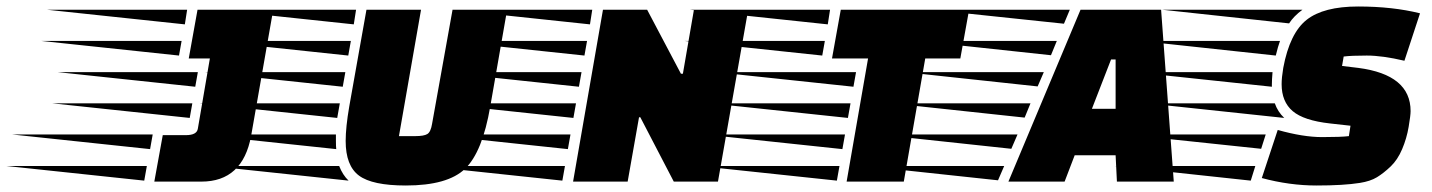

<svg xmlns="http://www.w3.org/2000/svg" viewBox="-299 -559 4408 591"><path d="M273 -143Q307 -143 310 -163L347 -379H282L309 -529H542L474 -141Q448 0 321 0H176L202 -143ZM145 -3 -279 -48H153ZM285 -196 -139 -241H293ZM302 -292 -122 -337H310ZM252 -388 -172 -433H260ZM270 -484 -154 -529H277ZM163 -100 -261 -145H171Z M739 -196 315 -241H747ZM756 -292 332 -337H764ZM773 -388 349 -433H781ZM790 -484 366 -529H797ZM735 -145V-125Q735 -108 736 -100L312 -145ZM774 -3 350 -48H745Q756 -20 774 -3ZM979 -140Q1006 -140 1016.5 -146.5Q1027 -153 1031 -178L1094 -529H1262L1210 -231Q1186 -91 1132.5 -39.5Q1079 12 950 12Q847 12 806 -18.5Q765 -49 765 -125Q765 -167 776 -231L829 -529H997L929 -140Z M1775 0 1672 -198H1668L1633 0H1465L1557 -529H1693L1797 -332H1803L1837 -529H2004L1911 0ZM1432 -3 1008 -48H1440ZM1466 -196 1042 -241H1474ZM1483 -292 1059 -337H1491ZM1500 -388 1076 -433H1508ZM1517 -484 1093 -529H1524ZM1449 -100 1025 -145H1457Z M2657 -379H2549L2483 0H2307L2373 -379H2262L2289 -529H2684ZM2277 -3 1853 -48H2285ZM2311 -196 1887 -241H2319ZM2328 -292 1904 -337H2336ZM2232 -388 1808 -433H2240ZM2249 -484 1825 -529H2256ZM2294 -100 1870 -145H2302Z M3139 0 3135 -81H3009L2978 0H2805L3027 -529H3275L3314 0ZM3135 -224V-376H3121L3062 -224ZM2773 -4 2363 -48H2792ZM2814 -101 2404 -145H2833ZM2855 -197 2445 -241H2873ZM2895 -293 2486 -337H2914ZM2936 -389 2527 -433H2954ZM2976 -486 2568 -529H2994Z M3133 -48H3565L3551 -3ZM3641 -433Q3635 -417 3628 -388L3210 -433ZM3616 -300V-292L3192 -337H3618Q3616 -313 3616 -300ZM3583 -101 3166 -145H3597ZM3710 -529Q3683 -509 3669 -487L3279 -529ZM3625 -241Q3634 -215 3654 -196L3231 -241ZM4024 -372Q3956 -388 3908 -388Q3860 -388 3837 -385L3832 -356L3882 -350Q4043 -329 4043 -217Q4043 -204 4037 -168.5Q4031 -133 4017 -100Q4003 -67 3981.5 -46.5Q3960 -26 3939.5 -13.5Q3919 -1 3887 4Q3837 12 3753.5 12Q3670 12 3585 -11L3634 -159Q3712 -137 3770.5 -137Q3829 -137 3853 -140L3858 -172L3795 -179Q3714 -188 3680 -217Q3646 -246 3646 -300Q3646 -320 3651 -350Q3671 -457 3723 -498Q3775 -539 3881.5 -539Q3988 -539 4072 -518Z"/></svg>

Font: Faster One
Style: Regular
Weight: 400
Designer: Eduardo Rodriguez Tunni
Foundry: Eduardo Rodriguez Tunni
Version: Version 1.002